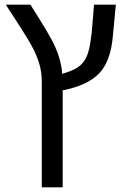

<svg xmlns="http://www.w3.org/2000/svg" viewBox="-20 -619 544 827"><path d="M250 188H160V-266Q160 -309 149 -345Q144 -362 135.5 -382.5Q127 -403 114 -426Q89 -471 5 -599H111Q153 -533 180 -487.5Q207 -442 219 -414Q244 -357 248 -301Q282 -311 304 -322.5Q326 -334 340.5 -353.5Q355 -373 362.5 -403Q370 -433 375 -478L385 -599H479L466 -463Q457 -356 408 -304Q358 -251 250 -230Z"/></svg>

Font: Libra Sans
Style: Regular
Weight: 400
Foundry: Context Ltd
Version: Version 1.000; ttfautohint (v1.3)